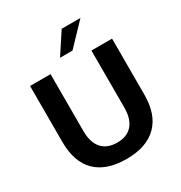

<svg xmlns="http://www.w3.org/2000/svg" viewBox="-212 -1081 1170 1241"><g transform="rotate(-30 373.0 -460.5)"><path d="M67 -294V-712H220V-287Q220 -202 259.5 -157.5Q299 -113 373 -113Q447 -113 486 -157.5Q525 -202 525 -287V-712H679V-294Q679 -146 600.5 -68.5Q522 9 373 9Q223 9 145 -68Q67 -145 67 -294ZM419 -773H326L429 -930H569Z"/></g></svg>

Font: Muli ExtraBold
Style: Regular
Weight: 800
Designer: Vernon Adams
Foundry: Vernon Adams
Version: Version 2.000